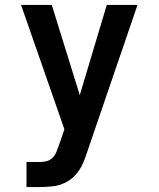

<svg xmlns="http://www.w3.org/2000/svg" viewBox="-20 -540 640 775"><path d="M87 215V114H139Q154 114 168 110.5Q182 107 192 97Q202 87 207.5 73.5Q213 60 218 46L240 -18L65 -520H189L302 -156L411 -520H535L330 79Q327 89 323 99Q319 109 315 119Q304 144 286 164.5Q268 185 244 197Q220 209 193 212Q166 215 139 215Z"/></svg>

Font: Zed Sans Extended
Style: Bold
Weight: 700
Width: 7
Designer: Belleve Invis
Foundry: Belleve Invis
Version: Version 1.0.0; ttfautohint (v1.8.4)